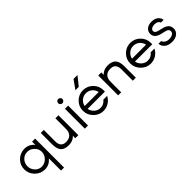

<svg xmlns="http://www.w3.org/2000/svg" viewBox="144 -1739 3003 3003"><g transform="rotate(-45 1646.0 -237.5)"><path d="M380.4 -104.5Q429.7 -154.3 429.7 -219.7Q429.7 -285.2 380.9 -333Q332 -380.9 266.1 -380.9Q200.2 -380.9 155.3 -333.5Q110.4 -286.1 109.9 -219.7Q109.9 -153.3 154.8 -104Q200.2 -55.2 265.6 -55.2Q331.1 -55.2 380.4 -104.5ZM434.1 200.2V-69.8Q368.2 11.2 271.5 11.2Q174.8 10.7 107.4 -57.6Q40 -126 40 -219.7Q40 -313.5 106.9 -379.9Q173.8 -446.3 271 -446.8Q368.2 -446.8 434.1 -368.2V-439.9H501V200.2Z M1017.1 -439.9V0H949.7V-53.2Q894.5 6.8 802.7 6.8Q710.9 6.8 668.5 -39.1Q626 -85 626 -189V-439.9H692.9V-189Q692.9 -59.1 806.2 -59.1Q874 -59.1 912.1 -96.7Q950.2 -134.3 949.7 -206.1V-439.9Z M1161.1 0V-439.9H1231V0ZM1227.8 -543Q1213.9 -528.8 1194.3 -528.8Q1174.8 -528.8 1160.9 -543Q1147 -557.1 1147 -576.2Q1147 -595.2 1160.9 -609.1Q1174.8 -623 1194.3 -623Q1213.9 -623 1227.8 -609.1Q1241.7 -595.2 1241.7 -576.2Q1241.7 -557.1 1227.8 -543Z M1409.7 -252H1719.7Q1708.5 -308.1 1665.3 -344.5Q1622.1 -380.9 1564.5 -380.9Q1506.8 -380.9 1463.9 -344.5Q1420.9 -308.1 1409.7 -252ZM1793 -219.2V-188H1409.7Q1420.9 -131.8 1464.4 -93.5Q1507.8 -55.2 1564.9 -55.2Q1640.1 -55.2 1686.5 -116.2H1769.5Q1741.7 -58.1 1686.3 -23.4Q1630.9 11.2 1564.9 11.2Q1472.2 11.2 1404.5 -57.4Q1336.9 -126 1336.9 -219.7Q1336.9 -313.5 1403.8 -380.1Q1470.7 -446.8 1564.7 -446.8Q1658.7 -446.8 1725.8 -380.1Q1793 -313.5 1793 -219.2ZM1672.9 -674.8 1556.6 -529.8H1481.9L1585.9 -674.8Z M1897.5 0V-439.9H1964.8V-387.2Q2020 -447.3 2111.8 -447.3Q2203.6 -447.3 2246.1 -401.1Q2288.6 -355 2288.6 -251V0H2221.7V-251Q2221.7 -380.9 2108.4 -380.9Q2040.5 -382.8 2002.7 -345Q1964.8 -307.1 1964.8 -233.9V0Z M2456.5 -252H2766.6Q2755.4 -308.1 2712.2 -344.5Q2668.9 -380.9 2611.3 -380.9Q2553.7 -380.9 2510.7 -344.5Q2467.8 -308.1 2456.5 -252ZM2839.8 -219.2V-188H2456.5Q2467.8 -131.8 2511.2 -93.5Q2554.7 -55.2 2611.8 -55.2Q2687 -55.2 2733.4 -116.2H2816.4Q2788.6 -58.1 2733.2 -23.4Q2677.7 11.2 2611.8 11.2Q2519 11.2 2451.4 -57.4Q2383.8 -126 2383.8 -219.7Q2383.8 -313.5 2450.7 -380.1Q2517.6 -446.8 2611.6 -446.8Q2705.6 -446.8 2772.7 -380.1Q2839.8 -313.5 2839.8 -219.2Z M2914.6 -125H2975.6Q2980.5 -97.2 3011 -76.7Q3041.5 -56.2 3086.4 -56.2Q3131.3 -56.2 3161.4 -75.7Q3191.4 -95.2 3191.4 -125.5Q3191.4 -155.8 3168.5 -170.4Q3145.5 -185.1 3075 -199Q3004.4 -212.9 2968 -243.4Q2931.6 -273.9 2931.6 -326.7Q2931.6 -379.4 2971.7 -413.1Q3011.7 -446.8 3079.6 -446.8Q3147.5 -446.8 3189 -414.8Q3230.5 -382.8 3235.4 -332H3174.3Q3169.4 -355 3145.5 -369.4Q3121.6 -383.8 3083 -383.8Q3044.4 -383.8 3019 -367.4Q2993.7 -351.1 2993.7 -325.9Q2993.7 -300.8 3017.1 -285.4Q3040.5 -270 3110.1 -256.3Q3179.7 -242.7 3216.1 -211.4Q3252.4 -180.2 3252.4 -123Q3252.4 -65.9 3208 -29.5Q3163.6 6.8 3086.9 6.8Q3010.3 6.8 2963.9 -30Q2917.5 -66.9 2914.6 -125Z"/></g></svg>

Font: Arcon-Regular
Style: Regular
Weight: 400
Designer: M. Zarth
Foundry: martin zarth - visuelle & digitale kommunikation
Version: Version 1.131;PS 001.131;hotconv 1.0.70;makeotf.lib2.5.58329